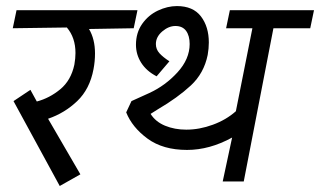

<svg xmlns="http://www.w3.org/2000/svg" viewBox="-20 -604 1065 639"><path d="M296.2 -426.2Q296.2 -400 291.2 -373.8Q278.8 -307.5 236.9 -267.5Q195 -227.5 140 -208.8L247.5 -23.8L178.8 15L25 -267.5L81.2 -305L102.5 -266.2Q145 -277.5 180.6 -306.9Q216.2 -336.2 227.5 -388.8Q231.2 -410 231.2 -427.5Q231.2 -478.8 202.5 -512.5L22.5 -510L35 -570H437.5L425 -510L276.2 -507.5Q296.2 -473.8 296.2 -426.2Z M791.2 0H721.2L752.5 -146.2Q677.5 -105 602.5 -105Q522.5 -105 471.2 -142.5Q420 -180 400 -230L417.5 -267.5Q423.8 -270 476.9 -294.4Q530 -318.8 570.6 -363.1Q611.2 -407.5 611.2 -457.5Q611.2 -485 599.4 -501.2Q587.5 -517.5 563.8 -517.5Q541.2 -517.5 520 -499.4Q498.8 -481.2 498.8 -457.5Q498.8 -440 510.6 -426.9Q522.5 -413.8 543.8 -400L501.2 -350Q467.5 -367.5 450 -395Q432.5 -422.5 432.5 -455Q432.5 -495 453.1 -524.4Q473.8 -553.8 505.6 -568.8Q537.5 -583.8 568.8 -583.8Q622.5 -583.8 648.8 -549.4Q675 -515 675 -462.5Q675 -442.5 671.2 -421.2Q658.8 -360 615 -319.4Q571.2 -278.8 505 -240L481.2 -225Q497.5 -198.8 529.4 -185.6Q561.2 -172.5 600 -172.5Q643.8 -172.5 688.1 -188.8Q732.5 -205 765 -233.8L820 -510H732.5L745 -570H1025L1012.5 -510H890Z"/></svg>

Font: Cambay
Style: Italic
Weight: 400
Italic angle: -11°
Designer: Pooja Saxena
Foundry: Pooja Saxena
Version: Version 1.019;PS 001.019;hotconv 1.0.70;makeotf.lib2.5.58329